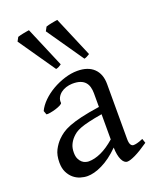

<svg xmlns="http://www.w3.org/2000/svg" viewBox="-139 -809 736 906"><g transform="rotate(-20 229.5 -356.0)"><path d="M171.9 -48.8Q201.2 -48.8 234.1 -63.7Q267.1 -78.6 304.2 -110.8V-237.3Q263.2 -230.5 236.6 -224.1Q210 -217.8 192.9 -211.2Q175.8 -204.6 165.5 -197.3Q155.3 -189.9 147.5 -181.6Q134.8 -168.5 127 -151.6Q119.1 -134.8 119.1 -111.8Q119.1 -92.3 125 -80.1Q130.9 -67.9 139.2 -60.8Q147.5 -53.7 156.5 -51.3Q165.5 -48.8 171.9 -48.8ZM452.1 -40Q410.6 -11.2 383.5 1.7Q356.4 14.6 342.8 14.6Q326.7 14.6 315.9 -7.8Q305.2 -30.3 304.2 -69.8Q282.2 -47.9 260.3 -31.7Q238.3 -15.6 217.3 -5.4Q196.3 4.9 177.5 9.8Q158.7 14.6 143.1 14.6Q125.5 14.6 106.9 8.8Q88.4 2.9 73.5 -9.8Q58.6 -22.5 48.8 -42.5Q39.1 -62.5 39.1 -90.8Q39.1 -127.9 52 -152.8Q64.9 -177.7 83 -195.8Q94.7 -207.5 109.6 -218Q124.5 -228.5 149.2 -238.3Q173.8 -248 210.9 -256.8Q248 -265.6 304.2 -273.9V-342.8Q304.2 -359.4 300.3 -373.8Q296.4 -388.2 287.1 -398.7Q277.8 -409.2 262 -414.8Q246.1 -420.4 222.2 -419.9Q206.5 -419.4 191.4 -414.6Q176.3 -409.7 165 -400.9Q153.8 -392.1 147.5 -380.1Q141.1 -368.2 142.6 -353.5Q143.1 -349.1 132.6 -343.5Q122.1 -337.9 107.7 -333.5Q93.3 -329.1 79.3 -326.7Q65.4 -324.2 59.6 -325.7L52.7 -344.7Q64 -369.1 86.9 -391.6Q109.9 -414.1 139.4 -431.2Q168.9 -448.2 201.9 -458.5Q234.9 -468.8 265.6 -468.8Q319.3 -468.8 348.4 -440.7Q377.4 -412.6 377.4 -362.3V-86.9Q377.4 -66.4 382.8 -57.6Q388.2 -48.8 397 -48.8Q403.8 -48.8 414.6 -51.3Q425.3 -53.7 444.8 -62ZM48.8 -694.8 59.6 -714.8Q64.9 -716.8 72.3 -718.5Q79.6 -720.2 87.6 -721.9Q95.7 -723.6 103.8 -724.9Q111.8 -726.1 117.7 -727.1L203.6 -524.4Q194.8 -518.6 189.9 -515.9Q185.1 -513.2 175.8 -511.2ZM190.9 -694.8 201.7 -714.8Q206.5 -716.8 214.1 -718.5Q221.7 -720.2 229.7 -721.9Q237.8 -723.6 245.8 -724.9Q253.9 -726.1 259.8 -727.1L345.7 -524.4Q335.9 -518.6 331.1 -515.9Q326.2 -513.2 317.9 -511.2Z"/></g></svg>

Font: Gentium Plus Eur
Style: Regular
Weight: 400
Designer: J. Victor Gaultney, Annie Olsen, Iska Routamaa, Becca Hirsbrunner
Foundry: SIL International
Version: Version 5.000